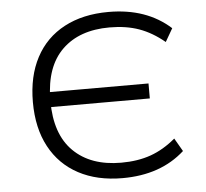

<svg xmlns="http://www.w3.org/2000/svg" viewBox="-52 -768 892 830"><g transform="rotate(-5 394.5 -352.5)"><path d="M447 8Q337 8 256.5 -35Q176 -78 132.5 -159Q89 -240 89 -353Q89 -465 132 -546Q175 -627 256 -670Q337 -713 448 -713Q531 -713 598 -689.5Q665 -666 717 -619L684 -562Q631 -606 575 -626Q519 -646 447 -646Q316 -646 241.5 -573.5Q167 -501 165 -361L143 -390H594V-325H143L165 -350Q165 -207 240 -133Q315 -59 447 -59Q519 -59 575.5 -79Q632 -99 684 -143L717 -86Q665 -39 597.5 -15.5Q530 8 447 8Z"/></g></svg>

Font: Nunito Sans 7pt SemiExpanded Light
Style: Regular
Weight: 300
Width: 6
Designer: Vernon Adams
Foundry: Vernon Adams
Version: Version 3.101;gftools[0.9.27]